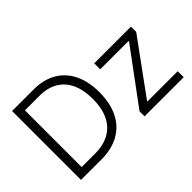

<svg xmlns="http://www.w3.org/2000/svg" viewBox="-105 -1050 1393 1393"><g transform="rotate(-45 591.5 -353.5)"><path d="M84 0V-707H305.7Q406.7 -707 479.2 -665Q551.8 -623 590.3 -543.9Q628.9 -464.8 628.9 -355.5Q628.9 -244.6 589.6 -164.6Q550.3 -84.5 474.9 -42.2Q399.4 0 293.9 0ZM290 -62.5Q378.9 -62.5 439.5 -97.4Q500 -132.3 530.5 -198Q561 -263.7 560.5 -355.5Q560.5 -446.3 531 -511Q501.5 -575.7 443.6 -610.1Q385.7 -644.5 301.8 -644.5H153.3V-62.5ZM736.3 -51.8 1041 -463.9V-468.8H750V-530.3H1127V-476.6L828.1 -66.4V-61.5H1137.7V0H736.3Z"/></g></svg>

Font: Pretendard JP Light
Style: Regular
Weight: 300
Designer: Base glyphs from Inter by Rasmus Andersson; Hangeul glyphs from Noto Sans CJK(Source Han Sans) by Jang Soo-young and Kan
Foundry: Kil Hyung-jin
Version: Version 1.309